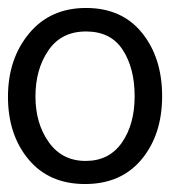

<svg xmlns="http://www.w3.org/2000/svg" viewBox="-26 -848 427 482"><path d="M95.5 -721.5Q63 -674 63 -606Q63 -538 96.5 -491Q130 -444 189 -444Q248 -444 280 -490Q312 -536 312 -606.5Q312 -677 282 -723Q252 -769 190 -769Q128 -769 95.5 -721.5ZM190 -828Q280 -828 330.5 -765.5Q381 -703 381 -606.5Q381 -510 329.5 -448Q278 -386 187.5 -386Q97 -386 45.5 -448Q-6 -510 -6 -605Q-6 -700 47 -764Q100 -828 190 -828Z"/></svg>

Font: Hind Kochi
Style: Regular
Weight: 400
Designer: Dhruvi Tolia
Foundry: Indian Type Foundry
Version: Version 0.702;PS 1.0;hotconv 1.0.81;makeotf.lib2.5.63406